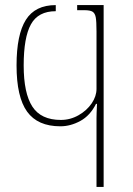

<svg xmlns="http://www.w3.org/2000/svg" viewBox="-20 -734 524 754"><path d="M359 -271Q359 -288 361 -326H357Q334 -280 295.5 -259Q257 -238 217 -238Q128 -238 86.5 -295.5Q45 -353 45 -477Q45 -598 81.5 -656Q118 -714 199 -714V-690Q130 -690 101.5 -638.5Q73 -587 73 -477Q73 -368 107 -315.5Q141 -263 219 -263Q256 -263 288.5 -281.5Q321 -300 340 -328Q359 -356 359 -385V-610Q359 -650 356 -666Q353 -682 343.5 -688Q334 -694 311 -694H283V-714H387V0H359Z"/></svg>

Font: Noto Serif Georgian Thin Cond
Style: Regular
Weight: 250
Width: 3
Designer: Monotype Design team
Foundry: Monotype Imaging Inc.
Version: Version 1.000